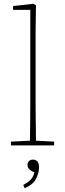

<svg xmlns="http://www.w3.org/2000/svg" viewBox="-20 -768 343 1014"><path d="M38 0V-20L138 -25Q139 -51 139 -84.5Q139 -118 139.5 -151Q140 -184 140 -210V-716H49V-736L156 -748L170 -740L168 -598V-210Q168 -184 168.5 -150.5Q169 -117 169.5 -84Q170 -51 170 -25L266 -20V0ZM186 117Q186 145 170.5 176Q155 207 110 226L103 209Q128 195 141.5 181.5Q155 168 162 142Q141 134 133 124Q125 114 125 103Q125 92 132.5 83.5Q140 75 154 75Q162 75 167.5 77.5Q173 80 178 84Q182 91 184 97Q186 103 186 117Z"/></svg>

Font: Source Serif 4 ExtraLight
Style: Regular
Weight: 200
Designer: Frank Grießhammer
Foundry: Adobe
Version: Version 4.005;hotconv 1.1.0;makeotfexe 2.6.0